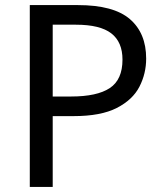

<svg xmlns="http://www.w3.org/2000/svg" viewBox="-20 -734 645 754"><path d="M286 -714Q426 -714 490 -659Q554 -604 554 -504Q554 -445 527.5 -393.5Q501 -342 438.5 -310Q376 -278 269 -278H187V0H97V-714ZM278 -637H187V-355H259Q361 -355 411 -388Q461 -421 461 -500Q461 -569 417 -603Q373 -637 278 -637Z"/></svg>

Font: Noto Sans Sora Sompeng
Style: Regular
Weight: 400
Designer: Monotype Design Team. David Williams.
Foundry: Monotype Imaging Inc.
Version: Version 2.101